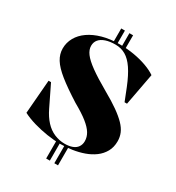

<svg xmlns="http://www.w3.org/2000/svg" viewBox="-221 -948 1119 1221"><g transform="rotate(30 339.0 -337.5)"><path d="M367 140V0H394V140ZM307 140V0H334V140ZM307 -717V-815H334V-717ZM367 -717V-815H394V-717ZM340 15Q292 15 240.5 7Q189 -1 140.5 -15Q92 -29 53 -49L73 -296H91L165 -144Q188 -96 218 -63.5Q248 -31 285 -15.5Q322 0 361 0Q394 0 417.5 -9Q441 -18 453 -36Q465 -54 465 -78Q465 -108 448.5 -135.5Q432 -163 394.5 -193Q357 -223 291 -260Q201 -317 147.5 -360Q94 -403 71 -440.5Q48 -478 48 -519Q48 -562 69 -599.5Q90 -637 129.5 -664.5Q169 -692 224 -707.5Q279 -723 346 -723Q405 -723 456.5 -714Q508 -705 550.5 -689.5Q593 -674 622 -654L578 -419H560L524 -510Q495 -582 465.5 -625.5Q436 -669 402.5 -688.5Q369 -708 328 -708Q286 -708 256.5 -698Q227 -688 211.5 -669.5Q196 -651 196 -624Q196 -596 217 -567.5Q238 -539 287 -503.5Q336 -468 420 -420Q484 -384 527 -353.5Q570 -323 596.5 -295.5Q623 -268 634.5 -240.5Q646 -213 646 -182Q646 -138 627.5 -105Q609 -72 578 -49Q547 -26 507.5 -12Q468 2 425 8.5Q382 15 340 15Z"/></g></svg>

Font: Kalnia Thin SemiBold
Style: Regular
Weight: 600
Version: Version 1.105